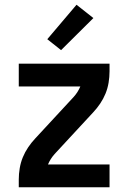

<svg xmlns="http://www.w3.org/2000/svg" viewBox="-20 -788 540 808"><path d="M59 0V-33Q59 -56 63 -80Q67 -104 76 -126Q85 -148 98.5 -168Q112 -188 128 -205L290 -380Q299 -390 306 -401Q313 -412 318 -424H59V-520H441V-488Q441 -464 437 -440Q433 -416 424 -394Q415 -372 401.5 -352Q388 -332 372 -315L210 -140Q201 -130 194 -119Q187 -108 182 -96H441V0ZM237 -577 179 -623 302 -768 373 -712Z"/></svg>

Font: Iosevka Curly
Style: Bold
Weight: 700
Monospace: yes
Designer: Belleve Invis
Foundry: Belleve Invis
Version: Version 22.1.2; ttfautohint (v1.8.4)